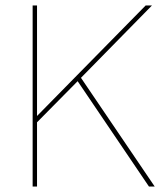

<svg xmlns="http://www.w3.org/2000/svg" viewBox="-20 -680 597 700"><path d="M534 -660 270 -391 268 -389 106 -225V-248L511 -660ZM115 -660V0H99V-660ZM270 -404 544 0H523L259 -390Z"/></svg>

Font: Work Sans Thin
Style: Regular
Weight: 250
Designer: Wei Huang
Foundry: Wei Huang
Version: Version 2.012